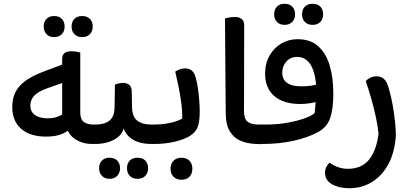

<svg xmlns="http://www.w3.org/2000/svg" viewBox="-20 -764 2178 1019"><path d="M324 -132 368 -96Q350 -73 315.5 -56Q281 -39 225 -39Q139 -39 92 -80.5Q45 -122 45 -197Q45 -241 62 -275Q79 -309 116.5 -336Q154 -363 216 -386L323 -426V-328L232 -296Q181 -278 161 -255.5Q141 -233 141 -204Q141 -172 164 -154.5Q187 -137 231 -136Q265 -136 289.5 -146Q314 -156 328 -171L310 -112V-452Q310 -492 359 -492Q373 -492 386.5 -489.5Q400 -487 406 -485V-167Q406 -131 424.5 -117Q443 -103 475 -103H484V0H469Q413 0 372 -30.5Q331 -61 324 -132ZM484 0V-103Q490 -94 493.5 -81.5Q497 -69 497 -52Q497 -34 493 -21Q489 -8 484 0ZM267 -567Q242 -567 227 -582.5Q212 -598 212 -623Q212 -649 227 -664Q242 -679 267 -679Q293 -679 308 -664Q323 -649 323 -623Q323 -598 308 -582.5Q293 -567 267 -567ZM416 -567Q390 -567 375 -582.5Q360 -598 360 -623Q360 -649 375 -664Q390 -679 416 -679Q442 -679 457 -664Q472 -649 472 -623Q472 -598 457 -582.5Q442 -567 416 -567Z M468 0V-103H487Q534 -103 560.5 -123.5Q587 -144 588 -193L590 -315Q597 -318 608.5 -321Q620 -324 634 -324Q653 -324 665.5 -314Q678 -304 679 -283L681 -189Q683 -143 709.5 -123Q736 -103 783 -103H800V0H781Q745 0 714 -10Q683 -20 662 -41Q641 -62 632 -94L638 -95Q635 -63 612.5 -42Q590 -21 557 -10.5Q524 0 489 0ZM800 0V-103Q806 -94 809.5 -81.5Q813 -69 813 -52Q813 -34 809 -21Q805 -8 800 0ZM561 185Q536 185 521 169.5Q506 154 506 129Q506 103 521 88Q536 73 561 73Q587 73 602 88Q617 103 617 129Q617 154 602 169.5Q587 185 561 185ZM710 185Q684 185 669 169.5Q654 154 654 129Q654 103 669 88Q684 73 710 73Q736 73 751 88Q766 103 766 129Q766 154 751 169.5Q736 185 710 185Z M784 0V-103H802Q830 -103 859.5 -107.5Q889 -112 912 -119.5Q935 -127 947 -135Q948 -174 942 -218.5Q936 -263 927 -307Q918 -351 910 -384Q919 -390 932.5 -395.5Q946 -401 962 -401Q985 -401 1000 -387.5Q1015 -374 1022 -339Q1027 -321 1031 -291.5Q1035 -262 1037.5 -230.5Q1040 -199 1040 -172Q1040 -121 1030 -92Q1020 -63 987 -42Q956 -23 905.5 -11.5Q855 0 803 0ZM943 190Q917 190 901 174Q885 158 885 131Q885 105 901 89Q917 73 943 73Q970 73 985.5 89Q1001 105 1001 131Q1001 158 985.5 174Q970 190 943 190Z M1276 -630 1275 -173Q1275 -133 1294 -118Q1313 -103 1349 -103H1367V1L1336 0Q1292 -2 1256.5 -17Q1221 -32 1200 -66.5Q1179 -101 1178 -159L1174 -666Q1181 -668 1195.5 -671Q1210 -674 1225 -674Q1250 -674 1263 -663Q1276 -652 1276 -630ZM1367 1V-102Q1372 -94 1375.5 -81Q1379 -68 1379 -51Q1379 -34 1375.5 -20.5Q1372 -7 1367 1Z M1377 0H1351V-103H1390Q1453 -103 1507.5 -113Q1562 -123 1599.5 -137Q1637 -151 1650 -164Q1652 -179 1654 -206.5Q1656 -234 1656 -256L1675 -228Q1655 -221 1627.5 -216.5Q1600 -212 1574 -212Q1486 -212 1436.5 -253.5Q1387 -295 1387 -374Q1387 -428 1410.5 -469Q1434 -510 1473 -533Q1512 -556 1559 -556Q1628 -556 1669.5 -518Q1711 -480 1730 -415.5Q1749 -351 1749 -268Q1749 -187 1732.5 -138Q1716 -89 1668 -63Q1610 -32 1534.5 -16Q1459 0 1377 0ZM1582 -306Q1601 -306 1621 -308Q1641 -310 1658 -315Q1650 -391 1624.5 -426.5Q1599 -462 1556 -462Q1522 -462 1500 -437.5Q1478 -413 1478 -378Q1478 -342 1504.5 -323.5Q1531 -305 1582 -306ZM1490 -632Q1465 -632 1450 -647.5Q1435 -663 1435 -688Q1435 -714 1450 -729Q1465 -744 1490 -744Q1516 -744 1531 -729Q1546 -714 1546 -688Q1546 -663 1531 -647.5Q1516 -632 1490 -632ZM1639 -632Q1613 -632 1598 -647.5Q1583 -663 1583 -688Q1583 -714 1598 -729Q1613 -744 1639 -744Q1665 -744 1680 -729Q1695 -714 1695 -688Q1695 -663 1680 -647.5Q1665 -632 1639 -632Z M2081 -46Q2075 45 2041 107.5Q2007 170 1953.5 202.5Q1900 235 1834 235Q1781 235 1743 214.5Q1705 194 1705 152Q1705 136 1712.5 121.5Q1720 107 1729 99Q1748 114 1774 123Q1800 132 1824 132Q1900 132 1939 83Q1978 34 1989 -54Q1986 -90 1975.5 -139.5Q1965 -189 1950.5 -240Q1936 -291 1921 -334Q1928 -342 1943.5 -350.5Q1959 -359 1978 -359Q2003 -359 2019 -344Q2035 -329 2045 -289Q2056 -252 2064 -206.5Q2072 -161 2076.5 -118Q2081 -75 2081 -46Z"/></svg>

Font: Baloo Bhaijaan 2 Medium
Style: Regular
Weight: 500
Designer: Sanskriti Dholi, Noopur Datye and Ek Type
Foundry: Ek Type
Version: Version 1.701